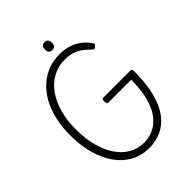

<svg xmlns="http://www.w3.org/2000/svg" viewBox="-434 -1913 2175 2175"><g transform="rotate(-45 654.0 -825.0)"><path d="M664 19Q545 19 447 -33.5Q349 -86 279 -183Q209 -280 170.5 -415.5Q132 -551 132 -718Q132 -829 150.5 -926.5Q169 -1024 203.5 -1105.5Q238 -1187 288 -1251Q338 -1315 400.5 -1360.5Q463 -1406 537.5 -1429.5Q612 -1453 696 -1453Q765 -1453 829 -1435.5Q893 -1418 950 -1378Q1007 -1338 1054 -1271Q1063 -1259 1059 -1250Q1055 -1241 1043 -1230Q1029 -1218 1019 -1216Q1009 -1214 999 -1224Q954 -1272 909 -1304Q864 -1336 813 -1352Q762 -1368 696 -1368Q628 -1368 567 -1348Q506 -1328 453.5 -1289.5Q401 -1251 359 -1194.5Q317 -1138 287 -1065.5Q257 -993 241 -906Q225 -819 225 -718Q225 -567 258 -446.5Q291 -326 350 -241Q409 -156 489.5 -111Q570 -66 664 -66Q732 -66 792 -88Q852 -110 902 -155.5Q952 -201 989 -273Q1026 -345 1046 -444.5Q1066 -544 1066 -674H704Q689 -674 682.5 -683Q676 -692 676 -714Q676 -737 682.5 -745.5Q689 -754 704 -754H1130Q1145 -754 1151.5 -745.5Q1158 -737 1158 -714Q1158 -520 1121.5 -380.5Q1085 -241 1018.5 -152.5Q952 -64 861.5 -22.5Q771 19 664 19ZM673 -1543Q645 -1543 631 -1558.5Q617 -1574 617 -1605Q617 -1637 631 -1653Q645 -1669 673 -1669Q700 -1669 714 -1653Q728 -1637 728 -1605Q729 -1574 714.5 -1558.5Q700 -1543 673 -1543Z"/></g></svg>

Font: Playwrite ID
Style: Regular
Weight: 400
Designer: Veronika Burian, José Scaglione
Foundry: TypeTogether
Version: Version 1.002